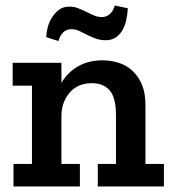

<svg xmlns="http://www.w3.org/2000/svg" viewBox="-20 -677 626 697"><path d="M335 0V-82H401V-258Q401 -322 378.5 -348.5Q356 -375 314 -375Q263 -375 234 -342Q205 -309 203 -261V-82H270V0H29V-82H96V-366H26V-449H203V-376Q225 -414 263 -436Q301 -458 352 -458Q384 -458 412.5 -448.5Q441 -439 462 -419Q483 -399 495.5 -369Q508 -339 508 -297V-82H575V0ZM444 -647Q443 -626 438.5 -605Q434 -584 424.5 -567.5Q415 -551 400 -541Q385 -531 363 -531Q344 -531 327.5 -537Q311 -543 296.5 -550.5Q282 -558 268 -564.5Q254 -571 239 -571Q205 -571 192 -528L148 -542Q148 -556 152.5 -575Q157 -594 167.5 -611.5Q178 -629 193.5 -641Q209 -653 232 -653Q249 -653 264 -647Q279 -641 293 -634Q307 -627 321 -621Q335 -615 350 -615Q364 -615 376.5 -624Q389 -633 397 -657Z"/></svg>

Font: Zilla Slab SemiBold
Style: Regular
Weight: 600
Designer: Typotheque.com
Foundry: Typotheque type foundry
Version: Version 1.1; 2017